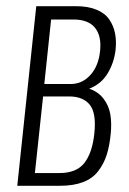

<svg xmlns="http://www.w3.org/2000/svg" viewBox="-20 -598 415 618"><path d="M122.6 -327.6H208Q244.6 -327.6 271 -356.7Q297.4 -385.7 302.2 -434.6Q307.1 -482.4 285.6 -508.8Q264.2 -535.2 216.3 -535.2H144.5ZM92.3 -41H171.4Q226.6 -41 252 -74Q277.3 -106.9 283.7 -168.9Q290.5 -233.9 269 -260.7Q247.6 -287.6 202.1 -287.6H118.7ZM35.6 0 96.7 -578.1H224.1Q263.7 -578.1 291 -566.7Q318.4 -555.2 332 -534.9Q345.7 -514.6 350.3 -490.7Q355 -466.8 352.1 -438.5Q347.7 -397.5 326.9 -362.5Q306.2 -327.6 267.1 -312.5Q296.4 -302.7 313.5 -280Q330.6 -257.3 335.2 -229.5Q339.8 -201.7 336.4 -167.5Q332.5 -127.4 323.2 -98.9Q314 -70.3 295.9 -46.9Q277.8 -23.4 247.1 -11.7Q216.3 0 172.9 0Z"/></svg>

Font: Oswald
Style: Extra-Light
Weight: 200
Designer: Vernon Adams
Foundry: Vernon Adams
Version: 3.0; ttfautohint (v0.94.23-7a4d-dirty) -l 8 -r 50 -G 200 -x 